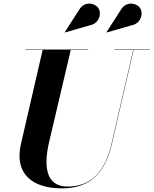

<svg xmlns="http://www.w3.org/2000/svg" viewBox="-20 -1023 846 1058"><path d="M707 -884C755 -893.5 772.5 -947 751.5 -979C733 -1007 676 -1018 647 -970.5L566.5 -845L567.5 -844ZM477 -884C525 -893.5 542.5 -947 521.5 -979C503 -1007 446 -1018 417 -970.5L336.5 -845L337.5 -844ZM120.5 -750V-748H215L95.5 -230C57.5 -66 157.5 15 320.5 15C478.5 15 560.5 -73 596.5 -230L716 -748H805.5V-750H610.5V-748H714L594.5 -230C559.5 -77 481 5 352 5C228 5 221.5 -115 250.5 -240L370 -748H465.5V-750Z"/></svg>

Font: Bodoni* 96pt
Style: Bold Italic
Weight: 700
Italic angle: -13°
Version: Version 2.3